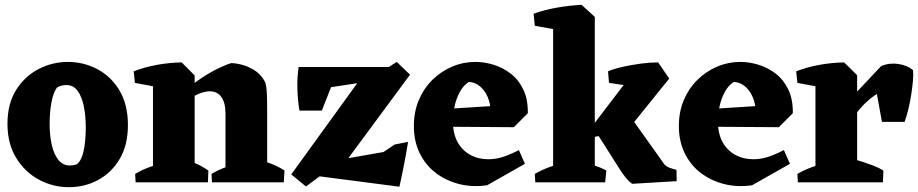

<svg xmlns="http://www.w3.org/2000/svg" viewBox="-20 -757 3812 797"><path d="M266 20Q200 20 142 -11Q84 -42 47.5 -101Q11 -160 11 -243Q11 -326 46.5 -383Q82 -440 139.5 -470Q197 -500 262 -500Q327 -500 384 -470Q441 -440 476 -381.5Q511 -323 511 -238Q511 -155 477 -97.5Q443 -40 387.5 -10Q332 20 266 20ZM271 -70Q284 -70 299 -75Q313 -86 321 -109Q329 -132 332.5 -163Q336 -194 336 -227Q336 -276 328 -315.5Q320 -355 302.5 -379.5Q285 -404 255 -404Q244 -404 233.5 -401Q223 -398 216 -393Q201 -372 193.5 -331.5Q186 -291 186 -241Q186 -194 195 -155Q204 -116 222.5 -93Q241 -70 271 -70Z M615 0V-446L734 -498L788 -444V0ZM916 0V-285Q916 -331 898.5 -355Q881 -379 848 -378Q826 -377 800 -365.5Q774 -354 748 -337.5Q722 -321 698 -303L692 -329Q734 -371 777 -404.5Q820 -438 861.5 -460.5Q903 -483 939 -495Q958 -495 983.5 -488.5Q1009 -482 1034.5 -466.5Q1060 -451 1077 -423Q1082 -415 1084.5 -401Q1087 -387 1088 -362.5Q1089 -338 1089 -296V0ZM540 -413 535 -461Q579 -478 630 -487.5Q681 -497 734 -498L733 -428L657 -391ZM543 0 541 -35Q569 -52 602.5 -64Q636 -76 664 -83L655 0ZM698 0 723 -103Q754 -95 786 -81.5Q818 -68 845 -49L843 0ZM860 0 858 -35Q886 -52 919.5 -64Q953 -76 981 -83L972 0ZM999 0 1024 -103Q1056 -95 1094.5 -81.5Q1133 -68 1161 -49L1158 0Z M1250 17 1189 -33 1503 -467 1569 -463 1627 -500 1682 -447 1385 -45 1322 -36ZM1638 18 1268 -30 1298 -78 1572 -126 1618 -157 1674 -168Q1666 -119 1657 -72.5Q1648 -26 1638 18ZM1223 -298Q1216 -338 1214.5 -388.5Q1213 -439 1220 -479L1373 -443L1316 -298ZM1221 -375 1219 -479H1618L1578 -429Z M2002 12Q1941 21 1886 7Q1831 -7 1788.5 -39.5Q1746 -72 1722 -121.5Q1698 -171 1698 -234Q1698 -293 1718.5 -341.5Q1739 -390 1775 -425.5Q1811 -461 1857 -480.5Q1903 -500 1953 -500Q1991 -500 2029.5 -488Q2068 -476 2100.5 -451Q2133 -426 2152.5 -385Q2172 -344 2171 -287L2015 -273Q2020 -306 2010 -339Q2000 -372 1978 -393.5Q1956 -415 1926 -417Q1903 -402 1888.5 -375Q1874 -348 1867 -316Q1860 -284 1860 -255Q1860 -203 1879 -168Q1898 -133 1931.5 -114.5Q1965 -96 2007 -96Q2039 -96 2069 -106Q2099 -116 2134 -134L2159 -77ZM2113 -229 1814 -231 1802 -303 2088 -321 2171 -287Z M2276 0V-684L2394 -737L2449 -687V0ZM2390 -178 2381 -203 2442 -238 2600 -445 2712 -498 2758 -431 2583 -214ZM2604 6Q2590 -4 2579.5 -17Q2569 -30 2556 -49L2452 -213L2601 -267L2737 -76Q2745 -66 2758.5 -61Q2772 -56 2788 -52L2789 -5ZM2200 -650 2195 -700Q2239 -716 2290 -725Q2341 -734 2394 -737L2393 -666L2317 -629ZM2508 -413 2504 -461Q2534 -473 2569 -480.5Q2604 -488 2640.5 -493Q2677 -498 2712 -498L2708 -426L2635 -394ZM2202 0 2200 -35Q2229 -52 2262.5 -64Q2296 -76 2324 -83L2314 0ZM2373 0 2386 -85Q2414 -80 2444 -71Q2474 -62 2497 -49L2492 0Z M3102 12Q3041 21 2986 7Q2931 -7 2888.5 -39.5Q2846 -72 2822 -121.5Q2798 -171 2798 -234Q2798 -293 2818.5 -341.5Q2839 -390 2875 -425.5Q2911 -461 2957 -480.5Q3003 -500 3053 -500Q3091 -500 3129.5 -488Q3168 -476 3200.5 -451Q3233 -426 3252.5 -385Q3272 -344 3271 -287L3115 -273Q3120 -306 3110 -339Q3100 -372 3078 -393.5Q3056 -415 3026 -417Q3003 -402 2988.5 -375Q2974 -348 2967 -316Q2960 -284 2960 -255Q2960 -203 2979 -168Q2998 -133 3031.5 -114.5Q3065 -96 3107 -96Q3139 -96 3169 -106Q3199 -116 3234 -134L3259 -77ZM3213 -229 2914 -231 2902 -303 3188 -321 3271 -287Z M3365 0V-446L3484 -498L3538 -445V0ZM3483 -205 3460 -294 3638 -483Q3672 -497 3709 -491.5Q3746 -486 3770 -466Q3772 -447 3769.5 -419.5Q3767 -392 3762 -361Q3757 -330 3750 -301.5Q3743 -273 3735 -251H3641L3620 -367Q3595 -351 3573 -330Q3551 -309 3529 -279Q3507 -249 3483 -205ZM3290 -413 3285 -461Q3329 -478 3380 -487.5Q3431 -497 3484 -498L3483 -428L3407 -391ZM3292 0 3290 -35Q3319 -52 3352.5 -64Q3386 -76 3414 -83L3404 0ZM3491 0 3516 -97Q3537 -93 3560 -85.5Q3583 -78 3605.5 -69.5Q3628 -61 3647 -49L3645 0Z"/></svg>

Font: Eczar
Style: Bold
Weight: 700
Designer: Vaibhav Singh
Foundry: Rosetta Type Foundry
Version: Version 2.000